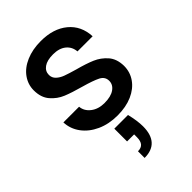

<svg xmlns="http://www.w3.org/2000/svg" viewBox="-244 -656 1021 1021"><g transform="rotate(-45 267.0 -145.0)"><path d="M45 -169H163Q166 -134 196.5 -110.5Q227 -87 273 -87Q321 -87 347.5 -105.5Q374 -124 374 -153Q374 -184 344.5 -199Q315 -214 251 -232Q189 -249 150 -265Q111 -281 82.5 -314Q54 -347 54 -401Q54 -445 80 -481.5Q106 -518 154.5 -539Q203 -560 266 -560Q360 -560 417.5 -512.5Q475 -465 479 -383H365Q362 -420 335 -442Q308 -464 262 -464Q217 -464 193 -447Q169 -430 169 -402Q169 -380 185 -365Q201 -350 224 -341.5Q247 -333 292 -320Q352 -304 390.5 -287.5Q429 -271 457 -239Q485 -207 486 -154Q486 -107 460 -70Q434 -33 386.5 -12Q339 9 275 9Q210 9 158.5 -14.5Q107 -38 77 -78.5Q47 -119 45 -169ZM316 46Q330 104 330 145Q330 207 301.5 238.5Q273 270 217 270V220Q242 220 254 206Q266 192 266 163V142H213V46Z"/></g></svg>

Font: Poppins-tnum Medium
Style: Regular
Weight: 500
Designer: Ninad Kale (Devanagari), Jonny Pinhorn (Latin)
Foundry: Indian Type Foundry
Version: Version 4.004